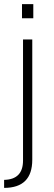

<svg xmlns="http://www.w3.org/2000/svg" viewBox="-27 -707 262 934"><path d="M-7 168Q85 166 85 74V-515H130V70Q130 207 -7 207ZM80 -618V-687H135V-618Z"/></svg>

Font: Oxanium ExtraLight
Style: Regular
Weight: 200
Designer: Severin Meyer
Version: Version 2.000